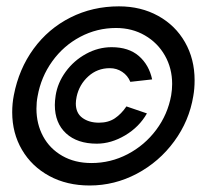

<svg xmlns="http://www.w3.org/2000/svg" viewBox="-20 -568 640 590"><path d="M345.5 -548.5Q413 -548.5 466 -519.2Q519 -490 548.5 -438.2Q578 -386.5 578 -321.5Q578 -295 574 -273Q561.5 -196.5 515.2 -133.5Q469 -70.5 400.5 -34.2Q332 2 255.5 2Q185.5 2 131.5 -27.2Q77.5 -56.5 47.5 -107.8Q17.5 -159 17.5 -223Q17.5 -250 22.5 -275.5Q38 -356 83.2 -418Q128.5 -480 196.5 -514.2Q264.5 -548.5 345.5 -548.5ZM92 -234Q92 -187 112.5 -149Q133 -111 171.5 -89Q210 -67 261 -67Q320 -67 372.2 -94.2Q424.5 -121.5 460 -169Q495.5 -216.5 506 -275Q509 -293 509 -310Q509 -358 486.8 -397.2Q464.5 -436.5 425.2 -459.2Q386 -482 336.5 -482Q278 -482 226.5 -454.8Q175 -427.5 140.5 -379.5Q106 -331.5 95.5 -272Q92 -254 92 -234ZM323 -423Q375.5 -423 406.8 -395.8Q438 -368.5 447.5 -324L380.5 -316.5Q372.5 -336 355.5 -347.2Q338.5 -358.5 317.5 -358.5Q279 -358.5 251.2 -333.2Q223.5 -308 215.5 -271Q213 -258.5 213 -250Q213 -220.5 233.2 -205.8Q253.5 -191 284 -191Q313 -191 333 -204.5Q353 -218 368.5 -241L431.5 -219.5Q408 -178 364.8 -152.2Q321.5 -126.5 277.5 -126.5Q217.5 -126.5 183 -158.2Q148.5 -190 148.5 -245.5Q148.5 -258 151 -274.5Q157 -313.5 182 -347.8Q207 -382 244.5 -402.5Q282 -423 323 -423Z"/></svg>

Font: JuliaMono SemiBoldItalic
Style: Regular
Weight: 600
Italic angle: -9°
Monospace: yes
Designer: cormullion
Foundry: corm
Version: Version 0.049; ttfautohint (v1.8.4)